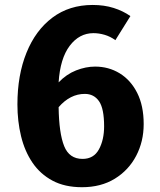

<svg xmlns="http://www.w3.org/2000/svg" viewBox="-20 -749 655 786"><path d="M359.5 -728.7Q406.7 -728.7 445.4 -716.4Q484.1 -704.1 513.8 -683.1L452.3 -584.6Q431.8 -599.5 408.5 -606.4Q385.1 -613.3 362.6 -613.3Q304.6 -613.3 265.4 -561.5Q226.2 -509.7 220 -411.8Q251.8 -445.1 291.5 -460.8Q331.3 -476.4 369.2 -476.4Q424.6 -476.4 469.7 -449Q514.9 -421.5 541.5 -369Q568.2 -316.4 568.2 -241Q568.2 -169.7 537.4 -111Q506.7 -52.3 450 -17.4Q393.3 17.4 315.9 17.4Q245.1 17.4 194.9 -9.5Q144.6 -36.4 112.8 -83.3Q81 -130.3 66.2 -191.5Q51.3 -252.8 51.3 -321.5Q51.3 -441.5 88.5 -533.3Q125.6 -625.1 194.6 -676.9Q263.6 -728.7 359.5 -728.7ZM327.2 -364.6Q267.2 -364.6 220 -310.3Q221.5 -203.6 242.6 -151Q263.6 -98.5 317.9 -98.5Q363.6 -98.5 384.9 -137.4Q406.2 -176.4 406.2 -231.8Q406.2 -304.6 385.4 -334.6Q364.6 -364.6 327.2 -364.6Z"/></svg>

Font: FiraCode Nerd Font Mono
Style: Bold
Weight: 700
Monospace: yes
Designer: Carrois Corporate, Edenspiekermann AG, Nikita Prokopov
Foundry: Carrois Corporate, Edenspiekermann AG, Nikita Prokopov
Version: Version 6.002;Nerd Fonts 3.3.0